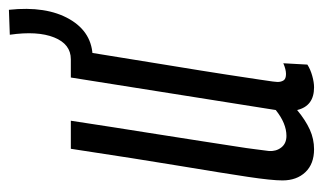

<svg xmlns="http://www.w3.org/2000/svg" viewBox="-167 -548 725 431"><g transform="rotate(-90 195.5 -332.5)"><path d="M76 10Q43 10 24.5 -9.5Q6 -29 6 -61Q6 -85 14 -138.5Q22 -192 38 -288Q54 -384 77 -536H140Q124 -431 112.5 -359.5Q101 -288 94 -241.5Q87 -195 82.5 -167Q78 -139 76 -122Q74 -105 72 -91Q71 -75 80 -63.5Q89 -52 106 -52Q134 -52 164 -76L237 -536H300Q279 -405 265 -320Q251 -235 243.5 -186Q236 -137 232.5 -113.5Q229 -90 228 -82.5Q227 -75 227 -72Q227 -64 230.5 -58.5Q234 -53 245 -53Q255 -53 269 -59L266 -5Q255 2 240.5 6Q226 10 215 10Q173 10 164 -28Q141 -9 120 0.5Q99 10 76 10ZM270 -487 268 -536H278Q312 -536 327 -573.5Q342 -611 333 -673L389 -675Q398 -591 368 -539Q338 -487 281 -487Z"/></g></svg>

Font: Georama ExtraCondensed
Style: Italic
Weight: 400
Width: 2
Italic angle: -9°
Designer: Jean-Baptiste Levee
Foundry: Production Type
Version: Version 1.000